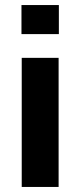

<svg xmlns="http://www.w3.org/2000/svg" viewBox="-20 -740 318 760"><path d="M213 -720V-605H65V-720ZM66 -511H212V0H66Z"/></svg>

Font: Chivo
Style: Bold
Weight: 700
Designer: Hector Gatti
Foundry: Omnibus-Type
Version: Version 1.007;PS 001.007;hotconv 1.0.88;makeotf.lib2.5.64775